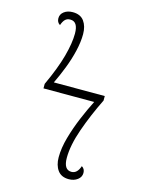

<svg xmlns="http://www.w3.org/2000/svg" viewBox="-112 -786 643 863"><g transform="rotate(15 209.5 -355.0)"><path d="M294 10Q259 10 242 -13.5Q225 -37 225 -74Q225 -117 239 -166.5Q253 -216 273.5 -265Q294 -314 315 -355H79V-376Q118 -460 135 -522.5Q152 -585 152 -629Q152 -685 116 -685Q101 -685 92 -676Q83 -667 77 -649Q62 -658 62 -677Q62 -696 78 -708Q94 -720 118 -720Q154 -720 171 -696.5Q188 -673 188 -636Q188 -600 178 -557.5Q168 -515 151.5 -472.5Q135 -430 117 -393H354V-372Q315 -293 288 -216Q261 -139 261 -81Q261 -25 297 -25Q324 -25 336 -62Q351 -53 351 -34Q351 -15 334.5 -2.5Q318 10 294 10Z"/></g></svg>

Font: Noto Serif SemiCondensed ExtraLight
Style: Regular
Weight: 200
Width: 4
Designer: Monotype Design Team
Foundry: Monotype Imaging Inc.
Version: Version 2.014